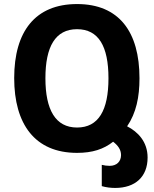

<svg xmlns="http://www.w3.org/2000/svg" viewBox="-20 -744 762 947"><path d="M548 183C647 183 708 128 708 33C708 -45 660 -94 607 -121C652 -187 668 -266 668 -358C668 -586 568 -724 360 -724C154 -724 50 -589 50 -359C50 -132 152 10 360 10C436 10 491 -8 538 -45C561 -27 577 -7 577 21C577 52 556 74 521 74C507 74 494 72 482 69V174C502 180 526 183 548 183ZM360 -115C254 -115 204 -202 204 -358C204 -514 253 -600 360 -600C466 -600 515 -516 515 -358C515 -200 466 -115 360 -115Z"/></svg>

Font: Noto Sans Georgian SemiCondensed Bold
Style: Regular
Weight: 700
Width: 4
Designer: Monotype Design Team, Akaki Razmadze
Foundry: Google LLC
Version: Version 2.005